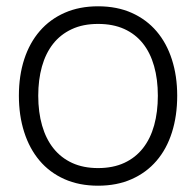

<svg xmlns="http://www.w3.org/2000/svg" viewBox="-20 -575 623 610"><path d="M291.5 15Q231.5 15 184.5 -6Q137.5 -27 105.5 -65Q73.5 -103 56.8 -155.5Q40 -208 40 -271Q40 -334.5 57 -386.8Q74 -439 106.5 -476.5Q139 -514 185.8 -534.5Q232.5 -555 291.5 -555Q352 -555 398.8 -534Q445.5 -513 477.5 -475.5Q509.5 -438 526.2 -385.8Q543 -333.5 543 -271Q543 -207 526.2 -154.2Q509.5 -101.5 477.2 -64Q445 -26.5 398.2 -5.8Q351.5 15 291.5 15ZM291.5 -41Q339 -41 374.8 -57.5Q410.5 -74 434.2 -104.2Q458 -134.5 469.8 -177Q481.5 -219.5 481.5 -271Q481.5 -323 469.5 -365.2Q457.5 -407.5 433.8 -437.2Q410 -467 374.5 -483Q339 -499 291.5 -499Q243.5 -499 207.8 -482.2Q172 -465.5 148.5 -435.5Q125 -405.5 113.2 -363.5Q101.5 -321.5 101.5 -271Q101.5 -218.5 113.8 -176Q126 -133.5 150 -103.5Q174 -73.5 209.5 -57.2Q245 -41 291.5 -41Z"/></svg>

Font: Vela Sans Light
Style: Regular
Weight: 300
Designer: Principal design: Mikhail Sharanda - project Manrope.
Design modification: Ravid Balaliev
Foundry: Mikhail Sharanda
Version: Version 1.001